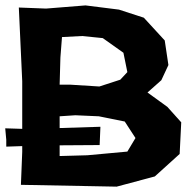

<svg xmlns="http://www.w3.org/2000/svg" viewBox="-42 -697 711 717"><path d="M180.7 -154.3 330.1 -155.3 333 -223.6 180.7 -218.8V-262.7L239.3 -266.6L327.1 -262.7L423.8 -243.2L463.9 -181.6L433.6 -130.9L284.2 -117.2L180.7 -114.3ZM28.3 -668.9 41 -393.6V-215.8L-22.5 -217.8L-18.6 -174.8V-149.4L41 -151.4V-129.9L36.1 -6.8L393.6 0L536.1 -38.1L628.9 -122.1L634.8 -240.2L583 -297.9L508.8 -351.6L560.5 -397.5L586.9 -454.1L573.2 -545.9L495.1 -630.9L402.3 -661.1L277.3 -676.8L129.9 -665ZM183.6 -482.4 189.5 -558.6 264.6 -562.5 341.8 -554.7 418.9 -500 433.6 -427.7 407.2 -399.4 329.1 -374 218.8 -380.9H180.7Z"/></svg>

Font: MaokenAssortedSans-TC
Style: Regular
Weight: 500
Version: Version 0.83